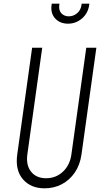

<svg xmlns="http://www.w3.org/2000/svg" viewBox="-20 -1010 566 1046"><path d="M505 -750 424 -169Q416 -112 387.8 -70.5Q359.5 -29 317 -6.5Q274.5 16 223 16Q147.5 16 104.8 -33.5Q62 -83 74 -169L155 -750H210L129 -169Q121 -110.5 149.2 -74.8Q177.5 -39 231 -39Q285 -39 323 -74.8Q361 -110.5 369 -169L450 -750ZM350.5 -881Q307 -881 280.8 -909.2Q254.5 -937.5 261 -983L262 -990H304L303 -983Q299 -954.5 314.2 -937.8Q329.5 -921 355 -921Q380 -921 400 -937.8Q420 -954.5 424 -983L425 -990H467L466 -983Q459.5 -937.5 426.5 -909.2Q393.5 -881 350.5 -881Z"/></svg>

Font: Mohave Light Light
Style: Italic
Weight: 300
Italic angle: -8°
Version: Version 2.003